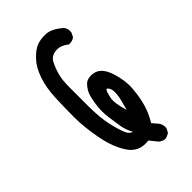

<svg xmlns="http://www.w3.org/2000/svg" viewBox="-243 -852 986 986"><g transform="rotate(-45 250.0 -358.5)"><path d="M344.2 48.8Q335.4 47.9 327.9 44.4Q320.3 41 313.5 35.6L313 35.2L278.8 -7.3Q205.1 2.9 166 -54.7Q153.3 -73.7 142.6 -96.4Q131.8 -119.1 124 -145.3Q116.2 -171.4 110.4 -201.2Q93.8 -289.6 93.8 -359.4Q93.8 -428.7 96.7 -499Q99.6 -570.3 118.7 -625.5Q137.7 -680.7 169.7 -713.9Q201.7 -747.1 229.5 -757.3Q256.8 -767.6 294.9 -765.6Q314.5 -764.6 335.7 -753.9Q356.9 -743.2 379.9 -723.1L380.4 -722.7Q388.2 -713.9 390.9 -702.6Q393.6 -691.4 391.6 -678.7V-677.7L391.1 -677.2L381.3 -657.7L380.9 -656.2L379.9 -655.8Q364.3 -642.6 340.3 -644.5H338.4L336.9 -646Q302.7 -673.3 267.6 -668.9Q249.5 -666.5 237.5 -658.2Q225.6 -649.9 218.3 -635.3Q202.6 -603.5 194.3 -571.3Q185.5 -539.1 185.5 -487.3V-349.6Q185.5 -265.1 199 -207.3Q212.4 -149.4 225.6 -121.1Q234.9 -101.1 254.4 -94.2Q235.8 -129.4 230.5 -161.1Q227.5 -179.2 224.9 -198.5Q222.2 -217.8 219.2 -237.8Q213.9 -279.3 218.3 -317.4Q222.7 -355.5 230.5 -382.3Q238.8 -410.2 260.3 -433.6Q272 -446.3 289.1 -450Q306.2 -453.6 327.6 -449.2Q371.6 -439.5 393.1 -374.5Q414.1 -311 409.7 -252.9Q405.3 -195.3 391.6 -147.9Q377.9 -102.1 352.1 -60.1L378.4 -29.3L378.9 -28.8Q391.6 -11.7 389.6 12.2V13.2L389.2 14.2L379.4 33.7L378.4 35.2L377.4 36.1Q375 37.6 372.6 39.3Q370.1 41 367.4 42.2Q364.7 43.5 362.1 44.4Q359.4 45.4 356.7 46.4Q354 47.4 351.1 47.9Q348.1 48.3 345.2 48.8H344.7ZM311.5 -196.8Q319.3 -228 325.2 -250Q333 -278.3 333 -304.2Q333 -328.6 323.2 -339.8Q318.8 -345.2 316.2 -345.7Q313.5 -346.2 311.5 -343.8Q304.2 -335.9 296.9 -298.8Q290 -265.6 311.5 -196.8Z"/></g></svg>

Font: NaikaiFont
Style: SemiBold
Weight: 600
Version: Version 1.89